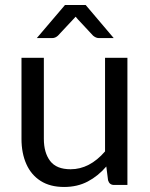

<svg xmlns="http://www.w3.org/2000/svg" viewBox="-20 -736 598 764"><path d="M235 8Q179.5 8 141.8 -16Q104 -40 84.8 -83.2Q65.5 -126.5 65.5 -183.5V-506H154.5V-183.5Q154.5 -128.5 179.5 -95.5Q204.5 -62.5 261 -62.5Q336.5 -62.5 398 -133.5V-506H487V0H434Q415.5 0 410 -18.5L403 -73.5Q370.5 -35.5 329.2 -13.8Q288 8 235 8ZM432.5 -584.5H373Q362 -584.5 350.5 -594L289 -660L281 -669.5L210.5 -594Q200 -584.5 188 -584.5H126.5L238.5 -716H321Z"/></svg>

Font: Verano Sans
Style: Regular
Weight: 400
Designer: Lukasz Dziedzic with Adam Twardoch and Botio Nikoltchev
Foundry: tyPoland Lukasz Dziedzic
Version: Version 3.001;December 28, 2019;FontCreator 12.0.0.2547 64-b